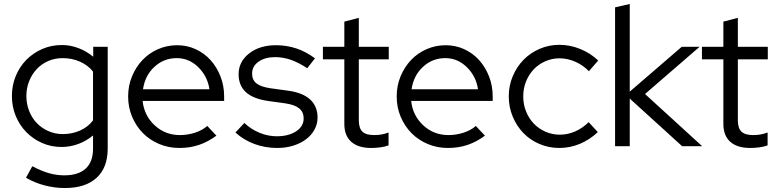

<svg xmlns="http://www.w3.org/2000/svg" viewBox="-20 -737 3907 968"><path d="M290 4Q238 4 192.5 -16Q147 -36 113 -70.5Q79 -105 59.5 -152Q40 -199 40 -253Q40 -307 59.5 -354Q79 -401 113 -435.5Q147 -470 193 -490Q239 -510 292 -510Q335 -510 375.5 -494.5Q416 -479 450 -451V-501H523V12Q523 108 467 159.5Q411 211 307 211Q255 211 204 197.5Q153 184 111 159L143 101Q188 125 226.5 136Q265 147 304 147Q375 147 412 113Q449 79 449 13V-54Q415 -26 374.5 -11Q334 4 290 4ZM113 -253Q113 -213 127 -177.5Q141 -142 165.5 -116.5Q190 -91 224 -76Q258 -61 296 -61Q344 -61 384 -79Q424 -97 449 -130V-376Q424 -408 383.5 -426Q343 -444 296 -444Q257 -444 223.5 -429.5Q190 -415 165.5 -389Q141 -363 127 -328Q113 -293 113 -253Z M1071 -53Q1029 -22 983.5 -6.5Q938 9 884 9Q830 9 782.5 -11Q735 -31 700.5 -66Q666 -101 646 -148.5Q626 -196 626 -251Q626 -305 645.5 -352Q665 -399 698 -434Q731 -469 776.5 -489Q822 -509 873 -509Q923 -509 966.5 -489Q1010 -469 1041.5 -434Q1073 -399 1091.5 -352Q1110 -305 1110 -251V-228H699Q707 -154 760 -105Q813 -56 887 -56Q926 -56 963 -68Q1000 -80 1025 -102ZM871 -444Q806 -444 758.5 -400Q711 -356 701 -287H1036Q1026 -353 979.5 -398.5Q933 -444 871 -444Z M1167 -69 1212 -117Q1246 -85 1288.5 -67.5Q1331 -50 1375 -50Q1435 -50 1473 -75Q1511 -100 1511 -140Q1511 -172 1488.5 -190.5Q1466 -209 1418 -216L1331 -228Q1256 -239 1219.5 -272.5Q1183 -306 1183 -363Q1183 -426 1236 -467.5Q1289 -509 1371 -509Q1425 -509 1473.5 -493Q1522 -477 1568 -443L1529 -393Q1487 -421 1447.5 -435Q1408 -449 1367 -449Q1316 -449 1283.5 -426Q1251 -403 1251 -366Q1251 -334 1273 -316.5Q1295 -299 1344 -292L1431 -280Q1506 -270 1543.5 -235.5Q1581 -201 1581 -144Q1581 -112 1565.5 -83.5Q1550 -55 1522.5 -34.5Q1495 -14 1458 -2.5Q1421 9 1378 9Q1316 9 1261.5 -11.5Q1207 -32 1167 -69Z M1716 -112V-438H1608V-501H1716V-628L1789 -647V-501H1940V-438H1789V-131Q1789 -91 1807 -73.5Q1825 -56 1866 -56Q1887 -56 1903.5 -59Q1920 -62 1939 -69V-4Q1920 3 1896.5 6Q1873 9 1851 9Q1786 9 1751 -22Q1716 -53 1716 -112Z M2425 -53Q2383 -22 2337.5 -6.5Q2292 9 2238 9Q2184 9 2136.5 -11Q2089 -31 2054.5 -66Q2020 -101 2000 -148.5Q1980 -196 1980 -251Q1980 -305 1999.5 -352Q2019 -399 2052 -434Q2085 -469 2130.5 -489Q2176 -509 2227 -509Q2277 -509 2320.5 -489Q2364 -469 2395.5 -434Q2427 -399 2445.5 -352Q2464 -305 2464 -251V-228H2053Q2061 -154 2114 -105Q2167 -56 2241 -56Q2280 -56 2317 -68Q2354 -80 2379 -102ZM2225 -444Q2160 -444 2112.5 -400Q2065 -356 2055 -287H2390Q2380 -353 2333.5 -398.5Q2287 -444 2225 -444Z M2802 -58Q2842 -58 2879 -74Q2916 -90 2948 -121L2994 -71Q2954 -33 2904 -12Q2854 9 2800 9Q2747 9 2700 -11Q2653 -31 2619 -66Q2585 -101 2565 -149Q2545 -197 2545 -251Q2545 -305 2565 -352.5Q2585 -400 2619 -435Q2653 -470 2700 -490.5Q2747 -511 2800 -511Q2854 -511 2905.5 -490Q2957 -469 2996 -432L2949 -378Q2919 -409 2880 -426Q2841 -443 2801 -443Q2763 -443 2729 -428Q2695 -413 2670.5 -387Q2646 -361 2632 -326Q2618 -291 2618 -251Q2618 -210 2632.5 -174.5Q2647 -139 2671.5 -113.5Q2696 -88 2730 -73Q2764 -58 2802 -58Z M3081 0V-700L3155 -717V-275L3417 -501H3507L3232 -263L3520 0H3419L3155 -240V0Z M3627 -112V-438H3519V-501H3627V-628L3700 -647V-501H3851V-438H3700V-131Q3700 -91 3718 -73.5Q3736 -56 3777 -56Q3798 -56 3814.5 -59Q3831 -62 3850 -69V-4Q3831 3 3807.5 6Q3784 9 3762 9Q3697 9 3662 -22Q3627 -53 3627 -112Z"/></svg>

Font: Red Hat Display
Style: Regular
Weight: 400
Designer: Pentagram / MCKL
Foundry: Pentagram / MCKL
Version: Version 1.003; Red Hat Display